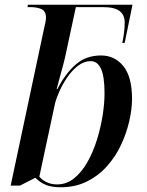

<svg xmlns="http://www.w3.org/2000/svg" viewBox="-20 -780 621 810"><path d="M236 10Q198 10 173.5 0Q149 -10 129 -30L64 3H25L164 -651Q174 -692 174 -705Q174 -733 155 -741.5Q136 -750 108 -750H96L98 -760H539L506 -599H496Q500 -618 503 -639.5Q506 -661 506 -686Q506 -717 484.5 -733.5Q463 -750 414 -750H300L256 -545Q252 -526 245 -500.5Q238 -475 231 -449Q224 -423 219 -404H222Q255 -469 299 -507.5Q343 -546 406 -546Q464 -546 500.5 -501Q537 -456 537 -363Q537 -320 525.5 -269.5Q514 -219 491 -169.5Q468 -120 432 -79.5Q396 -39 347 -14.5Q298 10 236 10ZM221 -2Q261 -2 293 -28Q325 -54 349 -96.5Q373 -139 389 -190.5Q405 -242 413 -293Q421 -344 421 -386Q421 -458 406 -490Q391 -522 363 -522Q334 -522 309 -502.5Q284 -483 264 -454Q244 -425 230.5 -394.5Q217 -364 212 -343L146 -35Q157 -21 176.5 -11.5Q196 -2 221 -2Z"/></svg>

Font: Noto Serif Display Medium
Style: Italic
Weight: 500
Italic angle: -12°
Designer: Monotype Design Team
Foundry: Monotype Imaging Inc.
Version: Version 2.009